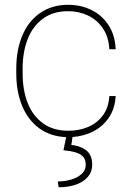

<svg xmlns="http://www.w3.org/2000/svg" viewBox="-20 -558 547 795"><path d="M432.6 -160.2H459Q456.5 -110.8 432.4 -73.5Q408.2 -36.1 368.4 -15.1Q328.6 5.9 280.3 9.3L275.4 42Q313.5 45.9 337.6 64.9Q361.8 84 361.8 124.5Q361.8 151.9 345 172.9Q328.1 193.8 296.6 205.6Q265.1 217.3 222.7 217.3L219.2 193.4Q247.1 193.4 273.7 185.8Q300.3 178.2 317.6 162.8Q335 147.5 335 124.5Q335 103.5 324.7 91.6Q314.5 79.6 294.9 73.5Q275.4 67.4 242.7 64L253.9 9.8Q189.5 7.3 142.8 -26.6Q96.2 -60.5 71.8 -119.4Q47.4 -178.2 47.4 -253.9V-274.4Q47.4 -352.1 72.8 -411.6Q98.1 -471.2 146.7 -504.6Q195.3 -538.1 262.2 -538.1Q314.5 -538.1 358.2 -516.8Q401.9 -495.6 429.2 -454.1Q456.5 -412.6 459 -354H432.6Q430.2 -404.8 406.2 -440.2Q382.3 -475.6 344.5 -493.7Q306.6 -511.7 262.2 -511.7Q199.7 -511.7 157.5 -480.5Q115.2 -449.2 94.5 -395.8Q73.7 -342.3 73.7 -274.4V-253.9Q73.7 -185.5 94.5 -132.1Q115.2 -78.6 157.7 -47.6Q200.2 -16.6 263.2 -16.6Q306.6 -16.6 344 -32Q381.3 -47.4 405.5 -79.6Q429.7 -111.8 432.6 -160.2Z"/></svg>

Font: Mardoto Thin
Style: Regular
Weight: 250
Designer: Christian Robertson, Vahan Hovhannisyan
Foundry: Google
Version: Version 1.000